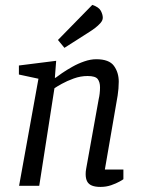

<svg xmlns="http://www.w3.org/2000/svg" viewBox="-20 -753 573 778"><path d="M387 4.4Q366.2 4.4 352.8 -0.9Q339.3 -6.3 333.2 -17.8Q327.1 -29.2 327.1 -47.2Q327.1 -51.8 327.5 -57.7Q328 -63.6 329.1 -68.8L380.2 -352.8Q382.3 -360.8 383.8 -373.5Q385.3 -386.2 385.3 -399Q385.3 -420.3 375.9 -432.7Q366.4 -445 334.9 -445Q306.6 -445 278.9 -435Q251.1 -424.9 230.5 -413.4Q209.9 -401.9 200.6 -395.4L139 0H57.3L135.8 -434L56.6 -451V-487.6L207.6 -506.6L202.3 -437.7H205Q214 -444.9 232.2 -457.3Q250.4 -469.6 273.3 -482.5Q296.2 -495.5 321.6 -504.2Q346.9 -513 370 -513Q422.2 -513 441.7 -486.1Q461.2 -459.2 461.2 -421.9Q461.2 -408.3 460 -393.9Q458.9 -379.4 456.8 -366.5Q454.7 -353.5 452.7 -342.7L404.9 -66H480V-26.9Q478 -24.9 464.4 -17.3Q450.9 -9.7 430.6 -2.6Q410.4 4.4 387 4.4ZM241.1 -559.1 214.8 -591 354 -733.2Q380.7 -724.2 388.6 -709.1Q396.5 -694 396.5 -681.1Q396.5 -670.4 387.1 -659.7Q377.8 -649.1 365.2 -639.6Q352.7 -630.1 342.2 -623.6Z"/></svg>

Font: Faustina Light
Style: Italic
Weight: 300
Italic angle: -8°
Designer: Alfonso Garcia
Foundry: http://www.omnibus-type.com
Version: Version 1.200